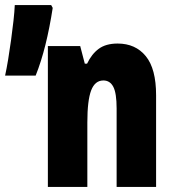

<svg xmlns="http://www.w3.org/2000/svg" viewBox="-143 -734 663 754"><path d="M-123 -437Q-117 -464 -111 -500.5Q-105 -537 -99.5 -577Q-94 -617 -90 -653Q-86 -689 -85 -714H58L64 -703Q52 -625 35.5 -558.5Q19 -492 -3 -437ZM45 0V-553H172L190 -484H199Q217 -522 245 -542.5Q273 -563 319 -563Q389 -563 429.5 -513.5Q470 -464 470 -360V0H315V-308Q315 -368 302 -393Q289 -418 263 -418Q230 -418 215 -379Q200 -340 200 -253V0Z"/></svg>

Font: Noto Sans Mono ExtraCondensed Black
Style: Regular
Weight: 900
Width: 2
Designer: Monotype Design Team
Foundry: Monotype Imaging Inc.
Version: Version 2.014